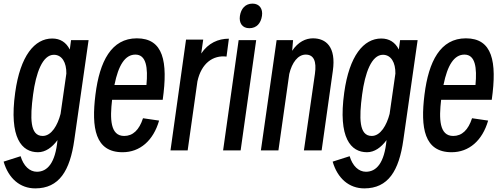

<svg xmlns="http://www.w3.org/2000/svg" viewBox="-44 -802 2778 1062"><path d="M367 -28 446 -580H349L342 -528C322 -568 289 -589 245 -589C147 -589 68 -493 40 -290C5 -38 77 40 166 40C207 40 244 14 274 -27C262 100 218 148 160 148C120 148 86 116 70 62L-24 92C3 185 67 240 151 240C283 240 343 143 367 -28ZM139 -279C155 -399 191 -499 254 -499C299 -499 324 -456 323 -395L291 -172C275 -110 241 -50 192 -50C121 -50 122 -150 139 -279Z M836 -135 747 -148C726 -83 691 -50 643 -50C565 -50 564 -146 576 -250H856C886 -463 859 -590 713 -590C572 -590 507 -463 484 -279C461 -95 482 40 634 40C730 40 804 -24 836 -135ZM705 -500C765 -500 775 -428 766 -332H589C611 -442 648 -500 705 -500Z M994 30 1048 -352C1070 -453 1135 -498 1209 -489L1222 -588C1163 -588 1108 -564 1069 -506L1080 -583H985L899 30Z M1335 -646C1376 -646 1399 -674 1405 -714C1411 -753 1391 -782 1353 -782C1312 -782 1289 -753 1283 -714C1277 -674 1297 -646 1335 -646ZM1287 30 1373 -580H1276L1190 30Z M1496 30 1556 -393C1571 -456 1604 -500 1647 -500C1691 -500 1708 -464 1698 -394L1637 30H1735L1797 -410C1816 -543 1759 -590 1687 -590C1648 -590 1605 -571 1572 -521L1577 -580H1486L1399 30Z M2187 -28 2266 -580H2169L2162 -528C2142 -568 2109 -589 2065 -589C1967 -589 1888 -493 1860 -290C1825 -38 1897 40 1986 40C2027 40 2064 14 2094 -27C2082 100 2038 148 1980 148C1940 148 1906 116 1890 62L1796 92C1823 185 1887 240 1971 240C2103 240 2163 143 2187 -28ZM1959 -279C1975 -399 2011 -499 2074 -499C2119 -499 2144 -456 2143 -395L2111 -172C2095 -110 2061 -50 2012 -50C1941 -50 1942 -150 1959 -279Z M2656 -135 2567 -148C2546 -83 2511 -50 2463 -50C2385 -50 2384 -146 2396 -250H2676C2706 -463 2679 -590 2533 -590C2392 -590 2327 -463 2304 -279C2281 -95 2302 40 2454 40C2550 40 2624 -24 2656 -135ZM2525 -500C2585 -500 2595 -428 2586 -332H2409C2431 -442 2468 -500 2525 -500Z"/></svg>

Font: Smiley Sans Oblique
Style: Regular
Weight: 400
Italic angle: -8°
Designer: oooooohmygosh, Nagisa Chen, Janine Sui, Heda Shi, Jian Li
Foundry: atelierAnchor
Version: Version 2.0.1